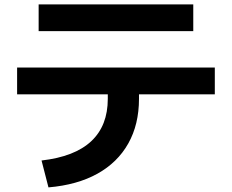

<svg xmlns="http://www.w3.org/2000/svg" viewBox="-20 -780 1040 861"><path d="M166.3 -60.3Q315 -77.3 389.2 -146.8Q463.4 -216.3 463.4 -337V-357H56.7V-477H943.3V-357H603.3V-337Q603.3 -222 555.3 -136.7Q507.3 -51.3 416.8 -1Q326.3 49.3 197.3 60.3ZM153.3 -640.4V-760.3H846.7V-640.4Z"/></svg>

Font: M PLUS 1 Thin
Style: Regular
Weight: 100
Designer: Coji Morishita
Foundry: UNDERFOREST DESIGN
Version: Version 1.001